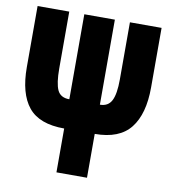

<svg xmlns="http://www.w3.org/2000/svg" viewBox="-81 -784 761 854"><g transform="rotate(10 300.0 -357.0)"><path d="M231 -198Q118 -198 69 -258.5Q20 -319 20 -438V-714H163V-458Q163 -390 177 -360Q191 -330 231 -330V-714H369V-330Q406 -330 421.5 -360Q437 -390 437 -456V-714H580V-445Q580 -325 530 -261.5Q480 -198 369 -198V0H231Z"/></g></svg>

Font: Noto Sans Mono Black
Style: Regular
Weight: 900
Designer: Monotype Design Team
Foundry: Monotype Imaging Inc.
Version: Version 2.014